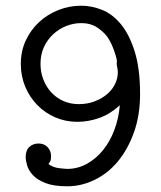

<svg xmlns="http://www.w3.org/2000/svg" viewBox="-20 -642 565 673"><path d="M53 -418Q53 -463 70.5 -500.5Q88 -538 117.5 -565Q147 -592 185 -607Q223 -622 265 -622Q301 -622 337.5 -607.5Q374 -593 403.5 -557.5Q433 -522 452 -462Q471 -402 471 -312Q471 -238 449.5 -178Q428 -118 393 -76Q358 -34 311.5 -11.5Q265 11 216 11Q168 11 139 -0.5Q110 -12 95 -28.5Q80 -45 75 -62.5Q70 -80 70 -92Q70 -115 83 -127Q96 -139 115 -139Q135 -139 147 -126Q159 -113 159 -95Q159 -82 156 -76.5Q153 -71 150 -67Q166 -55 187.5 -52.5Q209 -50 216 -50Q252 -50 284 -67.5Q316 -85 340.5 -115Q365 -145 380.5 -185.5Q396 -226 400 -273Q366 -242 328 -228.5Q290 -215 251 -215Q210 -215 174 -230.5Q138 -246 111 -273.5Q84 -301 68.5 -338Q53 -375 53 -418ZM122 -418Q122 -390 131.5 -364.5Q141 -339 158.5 -319.5Q176 -300 201 -288.5Q226 -277 256 -277Q287 -277 312.5 -287Q338 -297 356 -312.5Q374 -328 383.5 -348Q393 -368 393 -389Q393 -396 391 -405.5Q389 -415 389 -419Q389 -423 389.5 -424.5Q390 -426 390 -428Q390 -430 387.5 -440Q385 -450 380.5 -463Q376 -476 369 -491Q362 -506 352 -518Q340 -533 318.5 -547Q297 -561 265 -561Q238 -561 212.5 -551Q187 -541 166.5 -522Q146 -503 134 -477Q122 -451 122 -418Z"/></svg>

Font: CMU Typewriter Custom
Style: Regular
Weight: 500
Monospace: yes
Version: Version 0.7.0